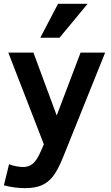

<svg xmlns="http://www.w3.org/2000/svg" viewBox="-30 -786 580 999"><path d="M17.1 68.8Q58.1 83 90.8 83Q119.1 83 140.6 65.9Q162.1 48.8 185.1 -4.9L198.2 -35.2L13.2 -512.2H144L265.1 -185.1L389.2 -512.2H517.1L296.9 35.2Q270 101.1 244.6 132.8Q219.2 164.6 185.3 178.7Q151.4 192.9 100.1 192.9Q44.4 192.9 -9.8 178.2ZM279.8 -589.8H179.7L272 -766.1H425.8Z"/></svg>

Font: Clear Sans
Style: Bold
Weight: 700
Foundry: Intel Corporation
Version: Version 1.00